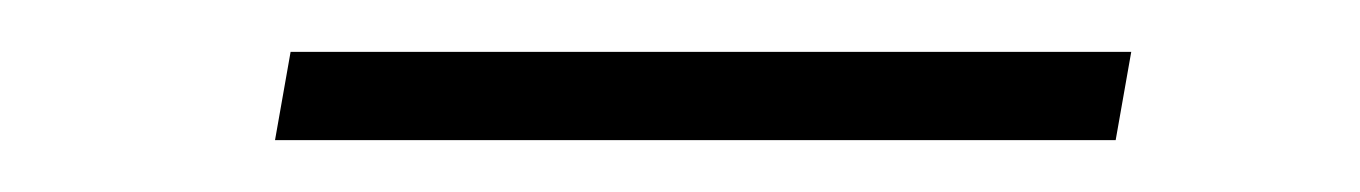

<svg xmlns="http://www.w3.org/2000/svg" viewBox="-20 -329 524 74"><path d="M86 -275 92 -309H416L410 -275Z"/></svg>

Font: REM Thin
Style: Italic
Weight: 250
Italic angle: -11°
Designer: Octavio Pardo
Foundry: Ashler Design
Version: Version 1.005;gftools[0.9.28]